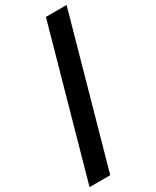

<svg xmlns="http://www.w3.org/2000/svg" viewBox="-233 -871 856 1053"><g transform="rotate(-30 195.0 -344.0)"><path d="M0 120 259.5 -808H390.5L131 120Z"/></g></svg>

Font: Encode Sans Semi Expanded SemiBold
Style: Regular
Weight: 600
Width: 6
Designer: Multiple Designers
Foundry: Impallari Type
Version: Version 3.000; ttfautohint (v1.8.3) -l 8 -r 50 -G 200 -x 14 